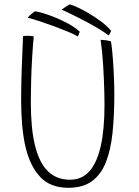

<svg xmlns="http://www.w3.org/2000/svg" viewBox="-20 -850 646 891"><path d="M297.5 21.5Q214.5 21.5 167.5 -28Q120.5 -77.5 99.5 -163.5Q88 -211 83 -268.2Q78 -325.5 78 -390Q78 -424.5 79 -465.5Q80 -506.5 81.5 -547.8Q83 -589 84.5 -624.2Q86 -659.5 87 -682Q91 -683 96.2 -683.5Q101.5 -684 107 -684Q116.5 -684 124.5 -683Q132.5 -682 136.5 -681Q132.5 -637 129.2 -583.2Q126 -529.5 124.5 -476Q123 -422.5 123 -378.5Q123 -318 127.5 -268.2Q132 -218.5 141.5 -179Q161 -96 201.5 -56Q242 -16 305 -16Q360 -16 395.2 -55.8Q430.5 -95.5 447.8 -173.2Q465 -251 465 -364Q465 -388.5 464.2 -417.8Q463.5 -447 462.2 -478.5Q461 -510 459 -542.5Q457 -575 454 -606Q451 -637 447 -665Q453 -665 459 -664.5Q465 -664 471.2 -663.2Q477.5 -662.5 483.5 -661Q489.5 -659.5 495 -658Q500 -627 503.2 -585Q506.5 -543 508.5 -497.2Q510.5 -451.5 510.5 -409Q510.5 -312.5 502.2 -233.5Q494 -154.5 471.5 -97.5Q449 -40.5 407 -9.5Q365 21.5 297.5 21.5ZM484.5 -685.5Q469.5 -697.5 442.2 -714Q415 -730.5 382.8 -747.8Q350.5 -765 319.5 -780.2Q288.5 -795.5 266 -805Q271.5 -809.5 278.5 -814.2Q285.5 -819 292.2 -823.2Q299 -827.5 303.5 -829.5Q313.5 -828 337.5 -817Q361.5 -806 391.5 -788.5Q421.5 -771 449.8 -749.8Q478 -728.5 496 -706.5Q495.5 -705 493 -700.5Q490.5 -696 488 -691.5Q485.5 -687 484.5 -685.5ZM341.5 -680.5Q325 -690.5 295.8 -702.8Q266.5 -715 232 -727.8Q197.5 -740.5 164.8 -751.2Q132 -762 108 -768Q113 -773 119.2 -779Q125.5 -785 131.8 -790Q138 -795 142 -797.5Q152 -797 177.2 -789.8Q202.5 -782.5 234.8 -769.5Q267 -756.5 298 -739.5Q329 -722.5 350 -703Q349.5 -701 346 -692Q342.5 -683 341.5 -680.5Z"/></svg>

Font: Grandstander Thin Thin
Style: Regular
Weight: 250
Version: Version 1.200